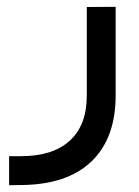

<svg xmlns="http://www.w3.org/2000/svg" viewBox="-20 -316 409 565"><path d="M41 143.6Q135.7 143.6 185.5 97.9Q235.4 52.2 235.4 -34.7V-295.4L320.3 -295.9V-34.7Q320.3 90.8 249 159.2Q177.7 227.5 42 228.5L6.8 229V143.6Z"/></svg>

Font: Shabnam WOL
Style: WOL
Weight: 400
Foundry: DejaVu fonts team - Redesigned by Saber Rastikerdar - Based on Vazir font
Version: Version 5.0.0